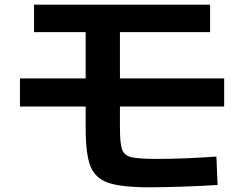

<svg xmlns="http://www.w3.org/2000/svg" viewBox="-20 -754 1040 818"><path d="M345 -207V-300H65V-420H345V-617H125V-734H875V-617H491V-420H935V-300H491V-210Q491 -143 500 -117.5Q509 -92 539 -84.5Q569 -77 648 -77Q763 -77 902 -87L907 34Q847 38 761.5 41Q676 44 617 44Q498 44 442 25Q386 6 365.5 -45.5Q345 -97 345 -207Z"/></svg>

Font: Enso
Style: Bold
Weight: 700
Designer: Coji Morishita
Foundry: UNDERFOREST DESIGN
Version: Version 1.000